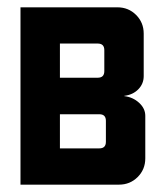

<svg xmlns="http://www.w3.org/2000/svg" viewBox="-20 -502 451 522"><path d="M245.7 -383.6H142.9V-290.7H245.7Q263.6 -290.7 263.6 -308.6V-365.7Q263.6 -383.6 245.7 -383.6ZM250 -191.4H142.9V-98.6H250Q267.9 -98.6 267.9 -116.4V-173.6Q267.9 -191.4 250 -191.4ZM35.7 -482.1H299.3Q329.3 -482.1 350 -461.4Q370.7 -440.7 370.7 -410.7V-295Q370.7 -274.3 356.1 -259.3Q341.4 -244.3 317.9 -241.4V-240.7Q341.4 -237.9 358.2 -222.5Q375 -207.1 375 -187.1V-71.4Q375 -41.4 354.3 -20.7Q333.6 0 303.6 0H35.7Z"/></svg>

Font: Aire Exterior
Style: Regular
Weight: 400
Width: 4
Designer: Jayvee Enaguas (HarvettFox96)
Version: 20190503.02